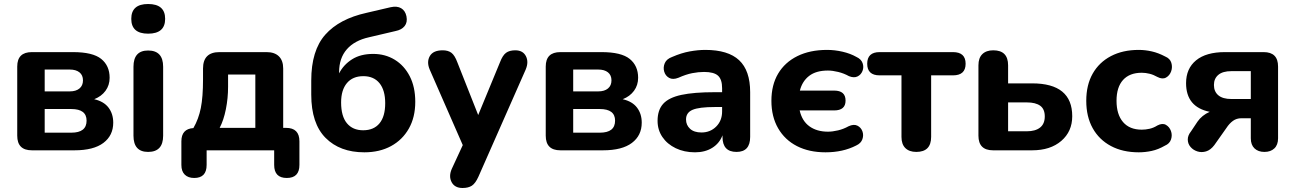

<svg xmlns="http://www.w3.org/2000/svg" viewBox="-20 -750 6463 958"><path d="M203 -88H336Q412 -88 412 -148Q412 -206 336 -206H203ZM203 -294H328Q359 -294 376.5 -308.5Q394 -323 394 -349Q394 -375 376.5 -389Q359 -403 328 -403H203ZM139 0Q66 0 66 -73V-418Q66 -490 139 -490H344Q443 -490 485 -456Q527 -422 527 -362Q527 -325 506.5 -297Q486 -269 450 -255Q498 -244 521.5 -213Q545 -182 545 -138Q545 -74 496 -37Q447 0 352 0Z M719 8Q646 8 646 -73V-417Q646 -498 719 -498Q794 -498 794 -417V-73Q794 8 719 8ZM719 -582Q635 -582 635 -656Q635 -730 719 -730Q804 -730 804 -656Q804 -582 719 -582Z M1076 -112H1254V-378H1118V-317Q1118 -260 1107 -205Q1096 -150 1076 -112ZM949 138Q919 138 902 121.5Q885 105 885 73V-45Q885 -107 945 -111Q971 -156 982 -211Q993 -266 993 -354V-408Q993 -490 1075 -490H1310Q1350 -490 1371.5 -469Q1393 -448 1393 -408V-112H1407Q1474 -112 1474 -45V73Q1474 138 1411 138Q1348 138 1348 73V0H1011V73Q1011 138 949 138Z M1792 -100Q1845 -100 1873.5 -134.5Q1902 -169 1902 -235Q1902 -300 1873.5 -335Q1845 -370 1793 -370Q1740 -370 1711 -335.5Q1682 -301 1682 -239Q1682 -170 1711 -135Q1740 -100 1792 -100ZM1798 10Q1676 10 1604.5 -62Q1533 -134 1533 -278V-348Q1533 -498 1603 -577Q1673 -656 1809 -686L1929 -714Q1961 -721 1981.5 -709Q2002 -697 2008 -669Q2014 -639 1999 -620Q1984 -601 1953 -595L1821 -564Q1749 -548 1710.5 -504Q1672 -460 1672 -390V-384Q1694 -427 1736.5 -454Q1779 -481 1842 -481Q1902 -481 1949.5 -452Q1997 -423 2024.5 -369.5Q2052 -316 2052 -242Q2052 -165 2020 -108.5Q1988 -52 1931 -21Q1874 10 1798 10Z M2288 188Q2249 188 2233.5 159Q2218 130 2234 93L2289 -26L2124 -403Q2108 -441 2124.5 -470Q2141 -499 2189 -499Q2216 -499 2232.5 -486.5Q2249 -474 2262 -439L2366 -176L2475 -440Q2488 -474 2505 -486.5Q2522 -499 2551 -499Q2589 -499 2604 -470Q2619 -441 2603 -403L2367 132Q2352 165 2334.5 176.5Q2317 188 2288 188Z M2840 -88H2973Q3049 -88 3049 -148Q3049 -206 2973 -206H2840ZM2840 -294H2965Q2996 -294 3013.5 -308.5Q3031 -323 3031 -349Q3031 -375 3013.5 -389Q2996 -403 2965 -403H2840ZM2776 0Q2703 0 2703 -73V-418Q2703 -490 2776 -490H2981Q3080 -490 3122 -456Q3164 -422 3164 -362Q3164 -325 3143.5 -297Q3123 -269 3087 -255Q3135 -244 3158.5 -213Q3182 -182 3182 -138Q3182 -74 3133 -37Q3084 0 2989 0Z M3448 10Q3394 10 3351.5 -10.5Q3309 -31 3285 -66.5Q3261 -102 3261 -147Q3261 -201 3289 -232Q3317 -263 3379.5 -276.5Q3442 -290 3547 -290H3583V-310Q3583 -354 3562.5 -372.5Q3542 -391 3493 -391Q3465 -391 3434 -385Q3403 -379 3365 -362Q3337 -351 3318.5 -361.5Q3300 -372 3294 -393Q3288 -414 3297 -435Q3306 -456 3334 -466Q3380 -486 3421.5 -493.5Q3463 -501 3499 -501Q3613 -501 3668 -449.5Q3723 -398 3723 -290V-67Q3723 8 3655 8Q3585 8 3585 -67V-75Q3570 -35 3534 -12.5Q3498 10 3448 10ZM3583 -216H3547Q3468 -216 3435.5 -202Q3403 -188 3403 -154Q3403 -126 3423 -107.5Q3443 -89 3480 -89Q3524 -89 3553.5 -118.5Q3583 -148 3583 -194Z M4099 10Q4017 10 3956.5 -21Q3896 -52 3862.5 -110Q3829 -168 3829 -247Q3829 -326 3862.5 -382.5Q3896 -439 3958.5 -470Q4021 -501 4107 -501Q4145 -501 4184 -492Q4223 -483 4253 -466Q4277 -455 4284 -435Q4291 -415 4283.5 -396Q4276 -377 4258.5 -368.5Q4241 -360 4216 -370Q4191 -384 4162.5 -391Q4134 -398 4111 -398Q4052 -398 4017.5 -371.5Q3983 -345 3971 -298H4142Q4199 -298 4199 -248Q4199 -199 4142 -199H3970Q3982 -146 4019 -119.5Q4056 -93 4111 -93Q4134 -93 4161.5 -99.5Q4189 -106 4214 -120Q4240 -132 4258 -123Q4276 -114 4283 -95Q4290 -76 4283 -55.5Q4276 -35 4252 -24Q4186 10 4099 10Z M4552 8Q4517 8 4497.5 -11Q4478 -30 4478 -67V-374H4369Q4307 -374 4307 -432Q4307 -490 4369 -490H4735Q4798 -490 4798 -432Q4798 -374 4735 -374H4626V-67Q4626 8 4552 8Z M4935 0Q4862 0 4862 -73V-424Q4862 -461 4881.5 -480Q4901 -499 4936 -499Q5010 -499 5010 -424V-334H5130Q5330 -334 5330 -170Q5330 -94 5275.5 -47Q5221 0 5130 0ZM5010 -95H5104Q5146 -95 5169.5 -113.5Q5193 -132 5193 -169Q5193 -206 5170 -222.5Q5147 -239 5104 -239H5010Z M5662 10Q5582 10 5523 -21.5Q5464 -53 5432 -110.5Q5400 -168 5400 -247Q5400 -326 5432 -382.5Q5464 -439 5523 -470Q5582 -501 5662 -501Q5694 -501 5727 -493.5Q5760 -486 5794 -468Q5818 -458 5824.5 -436.5Q5831 -415 5823.5 -394Q5816 -373 5798 -363Q5780 -353 5755 -366Q5736 -377 5716 -382Q5696 -387 5677 -387Q5616 -387 5583.5 -351Q5551 -315 5551 -247Q5551 -179 5583.5 -141Q5616 -103 5677 -103Q5696 -103 5716 -107.5Q5736 -112 5755 -124Q5780 -137 5797.5 -127Q5815 -117 5822.5 -96.5Q5830 -76 5823 -54.5Q5816 -33 5792 -23Q5759 -4 5726.5 3Q5694 10 5662 10Z M6124 -256H6221V-395H6124Q6081 -395 6059 -376.5Q6037 -358 6037 -326Q6037 -293 6059 -274.5Q6081 -256 6124 -256ZM6289 8Q6258 8 6239.5 -9.5Q6221 -27 6221 -60V-160H6174Q6150 -160 6132 -147Q6114 -134 6099 -111L6039 -26Q6020 -1 5997.5 5.5Q5975 12 5954.5 5.5Q5934 -1 5920.5 -16.5Q5907 -32 5906.5 -53Q5906 -74 5923 -95L5955 -143Q5965 -158 5981 -171Q5997 -184 6016 -192Q5898 -216 5898 -335Q5898 -408 5948 -449Q5998 -490 6092 -490H6285Q6357 -490 6357 -418V-60Q6357 -27 6338.5 -9.5Q6320 8 6289 8Z"/></svg>

Font: Chiron GoRound TC
Style: Bold
Weight: 700
Designer: Ryoko NISHIZUKA 西塚涼子 (kana, bopomofo & ideographs); Paul D. Hunt (Latin, Greek & Cyrillic); Sandoll Communications 산돌커뮤니
Foundry: Adobe
Version: Version 1.000;hotconv 1.1.1;makeotfexe 2.6.0